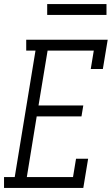

<svg xmlns="http://www.w3.org/2000/svg" viewBox="-53 -932 554 952"><path d="M-33 0V-54H20L123 -681H77V-735H481L457 -590H397L412 -681H183L138 -409H360L351 -355H129L80 -54H309L324 -145H384L360 0ZM181 -858V-912H475V-858Z"/></svg>

Font: Iosevka QP Light
Style: Italic
Weight: 300
Italic angle: -9°
Designer: Belleve Invis
Foundry: Belleve Invis
Version: Version 20.0.0; ttfautohint (v1.8.4)